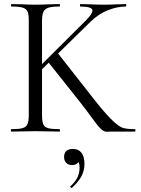

<svg xmlns="http://www.w3.org/2000/svg" viewBox="-20 -645 690 941"><path d="M36 -613Q34 -613 34 -619Q34 -625 36 -625L86 -624Q128 -622 153 -622Q182 -622 224 -624L271 -625Q274 -625 274 -619Q274 -613 271 -613Q234 -613 216.5 -607Q199 -601 192.5 -586.5Q186 -572 186 -542V-81Q186 -50 192 -36Q198 -22 215.5 -17Q233 -12 271 -12Q274 -12 274 -6Q274 0 271 0Q241 0 223 -1L153 -2L85 -1Q67 0 35 0Q33 0 33 -6Q33 -12 35 -12Q73 -12 90.5 -17Q108 -22 114.5 -36.5Q121 -51 121 -81V-544Q121 -574 115 -588Q109 -602 91.5 -607.5Q74 -613 36 -613ZM213 -345 263 -385 409 -199Q482 -104 520.5 -65Q559 -26 580 -19Q601 -12 641 -12Q644 -12 644 -6Q644 0 641 0H529Q521 0 500.5 0.5Q480 1 443 -50.5Q406 -102 372 -145ZM433 -593Q433 -613 374 -613Q372 -613 372 -619Q372 -625 374 -625L417 -624Q457 -622 490 -622Q523 -622 559 -624L596 -625Q599 -625 599 -619Q599 -613 596 -613Q555 -613 509 -595Q463 -577 423 -538L167 -287H142L400 -544Q433 -577 433 -593ZM330 276Q327 276 325 272.5Q323 269 326 267Q370 228 370 178Q370 158 364.5 149Q359 140 348 135L366 129Q369 146 359.5 155Q350 164 333 164Q315 164 304.5 153Q294 142 294 125Q294 85 338 85Q365 85 379.5 104Q394 123 394 158Q394 192 378.5 220Q363 248 333 275Q332 276 330 276Z"/></svg>

Font: Cormorant Infant
Style: Regular
Weight: 400
Designer: Christian Thalmann (Catharsis Fonts)
Foundry: Catharsis Fonts
Version: Version 4.000